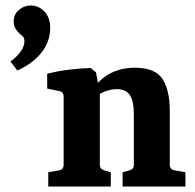

<svg xmlns="http://www.w3.org/2000/svg" viewBox="-20 -680 711 700"><path d="M427 0V-52L452 -59Q460 -61 464 -66Q468 -71 468 -80V-261Q468 -313 453 -334Q438 -355 406 -355Q385 -355 362.5 -346.5Q340 -338 320 -321L321 -358Q348 -396 386 -414.5Q424 -433 472 -433Q546 -433 572.5 -392Q599 -351 599 -275V-80Q599 -62 616 -59L656 -52V0ZM156 0V-52L196 -59Q212 -62 212 -80V-327Q212 -345 196 -348L152 -357V-411Q190 -421 232 -426Q274 -431 311 -432L330 -416L344 -341V-80Q344 -64 360 -59L384 -52V0ZM43 -423 18 -456Q41 -472 55 -491.5Q69 -511 69 -529Q69 -540 65 -545Q61 -550 53 -556Q45 -563 37.5 -574Q30 -585 30 -602Q30 -628 49 -644Q68 -660 92 -660Q121 -660 142 -638Q163 -616 163 -578Q163 -528 130.5 -487.5Q98 -447 43 -423Z"/></svg>

Font: Yrsa
Style: Bold
Weight: 700
Version: Version 2.004